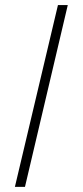

<svg xmlns="http://www.w3.org/2000/svg" viewBox="-20 -729 328 762"><path d="M39.1 12.7 210 -709H249L79.1 12.7Z"/></svg>

Font: Post No Bills Colombo Light
Style: Regular
Weight: 300
Designer: Kosala Senevirathne, Siva Puranthara, Lasantha Premarathna, Tharique Azeez
Foundry: Mooniak
Version: Version 1.220 ; ttfautohint (v1.6)